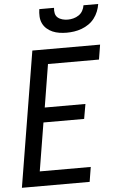

<svg xmlns="http://www.w3.org/2000/svg" viewBox="-62 -997 637 1039"><g transform="rotate(-5 256.0 -477.5)"><path d="M14 0 135 -735H503L490 -655H213L175 -422H396L382 -342H161L118 -80H395L382 0ZM329 -815Q309 -815 289.5 -818Q270 -821 252.5 -828.5Q235 -836 221 -848.5Q207 -861 199 -878Q191 -895 190 -915Q189 -935 192 -955H272Q270 -940 273 -925.5Q276 -911 286.5 -902Q297 -893 311.5 -889Q326 -885 341 -885Q356 -885 371.5 -889Q387 -893 400.5 -902Q414 -911 422 -925.5Q430 -940 432 -955H512Q509 -935 501 -915Q493 -895 480 -878Q467 -861 449 -848.5Q431 -836 410.5 -828.5Q390 -821 369.5 -818Q349 -815 329 -815Z"/></g></svg>

Font: Iosevka SS18 Medium
Style: Italic
Weight: 500
Italic angle: -9°
Monospace: yes
Designer: Belleve Invis
Foundry: Belleve Invis
Version: Version 25.1.1; ttfautohint (v1.8.4)